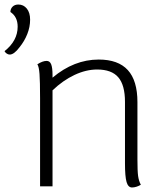

<svg xmlns="http://www.w3.org/2000/svg" viewBox="-87 -823 717 848"><path d="M-67 -597Q-9 -643 -9 -705Q-9 -749 -41 -770Q-41 -784 -31.5 -793.5Q-22 -803 -6 -803Q17 -803 31.5 -785Q46 -767 46 -736Q46 -704 33.5 -672.5Q21 -641 -1 -614Q-25 -582 -44 -582Q-51 -582 -57.5 -586.5Q-64 -591 -67 -597ZM535 -7Q527 -2 516.5 1.5Q506 5 496 5Q479 5 472 -19Q465 -43 465 -102V-373Q465 -447 435.5 -481.5Q406 -516 342 -516Q293 -516 242 -492Q191 -468 145 -424V0H90V-388Q90 -464 87.5 -496.5Q85 -529 78 -539Q101 -554 119 -554Q133 -554 139 -539Q145 -524 145 -491V-480Q240 -560 349 -560Q435 -560 477.5 -513.5Q520 -467 520 -372V-118Q520 -67 523 -45.5Q526 -24 535 -7Z"/></svg>

Font: Krub Light
Style: Regular
Weight: 300
Designer: Ekaluck Peanpanawate
Foundry: Cadson Demak Co.,Ltd.
Version: Version 1.000; ttfautohint (v1.6)